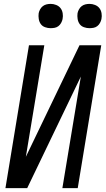

<svg xmlns="http://www.w3.org/2000/svg" viewBox="-20 -968 544 988"><path d="M8 0 129 -735H208L113 -161L389 -735H501L380 0H301L396 -574L120 0ZM440 -823Q426 -823 412 -828Q398 -833 390 -844Q382 -855 379.5 -870Q377 -885 379 -900Q381 -910 386.5 -920Q392 -930 400.5 -936.5Q409 -943 419.5 -945.5Q430 -948 441 -948Q455 -948 469 -942.5Q483 -937 491.5 -926Q500 -915 502.5 -900Q505 -885 502 -870Q500 -860 494.5 -850Q489 -840 480.5 -833.5Q472 -827 461.5 -825Q451 -823 440 -823ZM240 -823Q226 -823 212 -828Q198 -833 190 -844Q182 -855 179.5 -870Q177 -885 179 -900Q181 -910 186.5 -920Q192 -930 200.5 -936.5Q209 -943 219.5 -945.5Q230 -948 241 -948Q255 -948 269 -942.5Q283 -937 291.5 -926Q300 -915 302.5 -900Q305 -885 302 -870Q300 -860 294.5 -850Q289 -840 280.5 -833.5Q272 -827 261.5 -825Q251 -823 240 -823Z"/></svg>

Font: Iosevka Term Oblique
Style: Regular
Weight: 400
Italic angle: -9°
Monospace: yes
Designer: Belleve Invis
Foundry: Belleve Invis
Version: Version 31.4.0